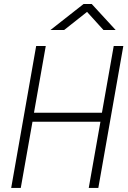

<svg xmlns="http://www.w3.org/2000/svg" viewBox="-20 -918 626 938"><path d="M413.6 0 470.7 -323.2H138.7L81.5 0H34.7L156.7 -693.4H203.6L146 -367.2H478L535.6 -693.4H582.5L460.4 0ZM226.6 -771.5 388.2 -898.4H428.2L544.9 -771.5H485.4L405.3 -859.9L293.5 -771.5Z"/></svg>

Font: Cascadia Code ExtraLight
Style: Italic
Weight: 200
Italic angle: -10°
Monospace: yes
Designer: Aaron Bell
Foundry: Saja Typeworks
Version: Version 2404.023; ttfautohint (v1.8.4)